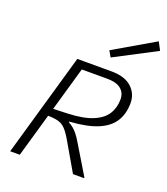

<svg xmlns="http://www.w3.org/2000/svg" viewBox="-163 -1033 998 1146"><g transform="rotate(20 336.5 -460.0)"><path d="M270 -655H441Q526 -655 570 -615.5Q614 -576 614 -515Q614 -449 584 -400Q554 -351 486.5 -322.5Q419 -294 308 -287V-282L164 -296L172 -325L284 -329Q383 -333 441 -357.5Q499 -382 524.5 -422.5Q550 -463 550 -516Q550 -557 521 -581Q492 -605 432 -605H255ZM225 -655H286L98 0H37ZM507 -4 506 0H436L335 -174Q309 -220 287.5 -242Q266 -264 237 -270.5Q208 -277 158 -277L167 -307L308 -282Q326 -272 340 -260Q354 -248 368 -230Q382 -212 399 -183ZM387 -769 646 -920 673 -869 409 -731Z"/></g></svg>

Font: Intel One Mono Light
Style: Italic
Weight: 300
Italic angle: -16°
Monospace: yes
Designer: Fred Shallcrass
Foundry: Frere-Jones Type LLC
Version: Version 1.004